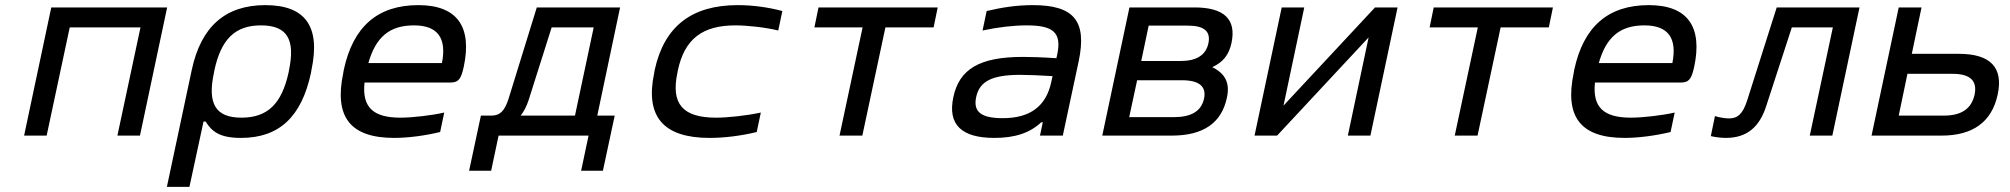

<svg xmlns="http://www.w3.org/2000/svg" viewBox="-20 -529 7840 749"><path d="M74 0H162L252 -422H528L438 0H526L632 -500H180Z M1193 -244 1195 -256C1231 -425 1172 -509 1015 -509C859 -509 764 -425 728 -256L631 200H719L774 -55H782C807 -15 838 9 920 9C1068 9 1156 -72 1193 -244ZM815 -247 816 -253C842 -376 897 -430 998 -430C1100 -430 1133 -376 1107 -253L1106 -247C1079 -124 1024 -70 922 -70C821 -70 788 -124 815 -247Z M1789 -268C1822 -422 1766 -509 1612 -509C1453 -509 1357 -425 1321 -256L1319 -244C1283 -73 1346 9 1518 9C1569 9 1635 1 1697 -14L1713 -90C1666 -79 1589 -70 1542 -70C1435 -70 1392 -111 1402 -207H1737C1770 -207 1779 -223 1789 -268ZM1417 -283C1446 -385 1500 -430 1595 -430C1689 -430 1723 -379 1704 -283Z M1897 -78H1856L1810 137H1896L1925 0H2276L2247 137H2332L2378 -78H2310L2399 -500H2074L1964 -144C1949 -97 1931 -78 1897 -78ZM2011 -78C2024 -94 2034 -114 2042 -138L2132 -422H2296L2223 -78Z M2534 -256 2532 -244C2496 -74 2568 9 2748 9C2806 9 2870 1 2932 -14L2948 -90C2894 -78 2820 -70 2773 -70C2644 -70 2596 -123 2623 -247L2624 -253C2650 -377 2720 -430 2849 -430C2896 -430 2967 -422 3016 -410L3032 -486C2976 -501 2915 -509 2858 -509C2678 -509 2571 -426 2534 -256Z M3255 0H3344L3434 -422H3622L3638 -500H3173L3157 -422H3345Z M4009 -509C3950 -509 3892 -501 3829 -486L3813 -410C3873 -423 3934 -430 3985 -430C4088 -430 4123 -403 4104 -315L4101 -302C4040 -306 3995 -307 3970 -307C3801 -307 3722 -259 3699 -150C3676 -42 3732 9 3859 9C3941 9 3998 -11 4042 -52H4048L4037 0H4126L4188 -290C4221 -447 4170 -509 4009 -509ZM3788 -150C3801 -212 3850 -237 3960 -237C3989 -237 4041 -235 4086 -232L4081 -209C4061 -115 3999 -68 3892 -68C3807 -68 3776 -93 3788 -150Z M4280 0H4551C4674 0 4745 -49 4766 -147C4779 -205 4760 -242 4709 -267C4751 -286 4774 -315 4784 -361C4804 -454 4755 -500 4640 -500H4386ZM4385 -72 4416 -216H4590C4658 -216 4687 -192 4677 -144C4666 -95 4627 -72 4559 -72ZM4432 -291 4461 -429H4614C4677 -429 4704 -407 4694 -360C4684 -314 4648 -291 4585 -291Z M4874 0H4962L5319 -383L5238 0H5326L5432 -500H5344L4987 -117L5068 -500H4980Z M5655 0H5744L5834 -422H6022L6038 -500H5573L5557 -422H5745Z M6589 -268C6622 -422 6566 -509 6412 -509C6253 -509 6157 -425 6121 -256L6119 -244C6083 -73 6146 9 6318 9C6369 9 6435 1 6497 -14L6513 -90C6466 -79 6389 -70 6342 -70C6235 -70 6192 -111 6202 -207H6537C6570 -207 6579 -223 6589 -268ZM6217 -283C6246 -385 6300 -430 6395 -430C6489 -430 6523 -379 6504 -283Z M6870 -115 6970 -422H7130L7040 0H7128L7234 -500H6911L6796 -138C6779 -84 6758 -67 6725 -67C6712 -67 6690 -70 6670 -76L6654 2C6670 6 6696 9 6713 9C6795 9 6844 -34 6870 -115Z M7281 0H7554C7676 0 7750 -53 7773 -160C7796 -266 7744 -319 7622 -319H7438L7476 -500H7387ZM7387 -78 7421 -241H7597C7666 -241 7694 -214 7683 -160C7671 -105 7632 -78 7563 -78Z"/></svg>

Font: LT Wave Mono
Style: Italic
Weight: 400
Designer: Daniel Lyons
Version: Version 2.5 (Glyphs App)